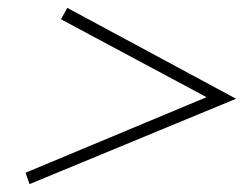

<svg xmlns="http://www.w3.org/2000/svg" viewBox="-20 -623 631 488"><path d="M55 -155 45 -184 505 -376 135 -574 151 -603 580 -372Z"/></svg>

Font: Playfair Display Black
Style: Italic
Weight: 900
Italic angle: -14°
Designer: Claus Eggers Sørensen
Foundry: Claus Eggers Sørensen
Version: Version 1.203